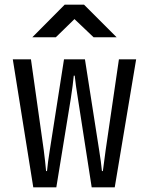

<svg xmlns="http://www.w3.org/2000/svg" viewBox="-20 -805 640 825"><path d="M220 -645 300 -723 382 -645H481L341 -785H258L119 -645ZM222 0 284 -380C290 -417 295 -458 297 -480H301C303 -458 309 -417 315 -380L374 0H473L565 -550H491L434 -160L422 -70H418C416 -93 411 -130 406 -160L345 -550H255L194 -160C189 -131 184 -92 182 -70H178C176 -92 172 -131 168 -160L113 -550H35L123 0Z"/></svg>

Font: Tekne LDO
Style: Regular
Weight: 400
Monospace: yes
Designer: Alessio Laiso, Mario Rullo, Paolo Rosset
Foundry: Alessio Laiso
Version: Version 1.000;hotconv 1.0.109;makeotfexe 2.5.65596